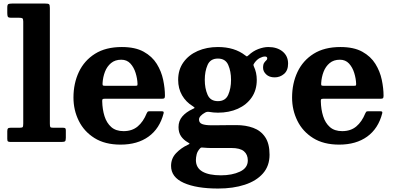

<svg xmlns="http://www.w3.org/2000/svg" viewBox="-20 -800 2218 1082"><path d="M87 -700H43.5Q27 -700 24 -706Q21 -712 21 -727V-756.5Q21 -773.5 26.8 -776.8Q32.5 -780 49 -780H234Q251 -780 256 -776.5Q261 -773 261 -755.5V-104Q261 -88.5 263.5 -84.2Q266 -80 281.5 -80H336Q344.5 -80 347.8 -77.2Q351 -74.5 351 -65V-23.5Q351 -7 346 -3.5Q341 0 324.5 0H41Q29.5 0 25.2 -2.8Q21 -5.5 21 -17.5V-60.5Q21 -71.5 24.5 -75.8Q28 -80 39 -80H88Q104 -80 107.5 -83.5Q111 -87 111 -103.5V-678.5Q111 -693.5 106.2 -696.8Q101.5 -700 87 -700Z M394 -250Q394 -330 424.5 -394.5Q455 -459 515.5 -497Q576 -535 666.5 -535Q742 -535 789.8 -508.5Q837.5 -482 863.5 -440Q889.5 -398 899.5 -350.2Q909.5 -302.5 909.5 -260.5Q909.5 -249.5 906.2 -246.5Q903 -243.5 892 -243.5H570Q560.5 -243.5 558 -240.8Q555.5 -238 556 -229Q557 -183.5 569 -145.2Q581 -107 607 -84Q633 -61 676.5 -61Q724.5 -61 756 -87.5Q787.5 -114 806.5 -161Q809 -166.5 811.5 -169.8Q814 -173 822.5 -173H890Q899 -173 901.2 -170.5Q903.5 -168 902 -161.5Q880 -75.5 817.2 -30.2Q754.5 15 659.5 15Q571.5 15 512.5 -22Q453.5 -59 423.8 -119.5Q394 -180 394 -250ZM571.5 -316.5H741Q751 -316.5 753 -318Q755 -319.5 755 -327.5Q754 -357.5 744.2 -389Q734.5 -420.5 714.8 -442Q695 -463.5 663.5 -463.5Q628.5 -463.5 605.8 -444.5Q583 -425.5 571.5 -395.5Q560 -365.5 558 -332Q557.5 -323 559 -319.8Q560.5 -316.5 571.5 -316.5Z M984 -350Q984 -407.5 1013.8 -449Q1043.5 -490.5 1094.2 -512.8Q1145 -535 1208 -535Q1302 -535 1362.5 -487.5Q1369.5 -482 1371.5 -482.2Q1373.5 -482.5 1380.5 -488.5Q1406 -512.5 1436.2 -523.8Q1466.5 -535 1492 -535Q1541.5 -535 1572.5 -509.8Q1603.5 -484.5 1603.5 -441.5Q1603.5 -403 1580.8 -383.5Q1558 -364 1528 -364Q1497.5 -364 1480 -380.8Q1462.5 -397.5 1462.5 -418Q1462.5 -437 1468.5 -445.8Q1474.5 -454.5 1480.2 -459.5Q1486 -464.5 1486 -471Q1486 -481.5 1473 -481.5Q1460.5 -481.5 1444 -473Q1427.5 -464.5 1414 -445.5Q1409.5 -439.5 1408.5 -436.2Q1407.5 -433 1410.5 -426Q1427 -391 1427 -350Q1427 -292.5 1398.5 -251Q1370 -209.5 1320.5 -187.2Q1271 -165 1208 -165Q1195 -165 1182.8 -166.2Q1170.5 -167.5 1158.5 -169.5Q1145.5 -171.5 1135 -165Q1121 -157.5 1111.2 -147.2Q1101.5 -137 1101.5 -126.5Q1101.5 -107.5 1119.5 -100.8Q1137.5 -94 1171 -94Q1183.5 -94 1212 -94.2Q1240.5 -94.5 1269.2 -94.8Q1298 -95 1312 -95Q1364.5 -95 1407 -79.5Q1449.5 -64 1474.2 -27.5Q1499 9 1499 72Q1499 135 1462 177.2Q1425 219.5 1359.5 241Q1294 262.5 1209 262.5Q1087 262.5 1015.5 230.5Q944 198.5 944 135Q944 93 972.2 63.2Q1000.5 33.5 1038.5 16Q1049 11.5 1048 9.2Q1047 7 1038 2Q1014.5 -11.5 1000.2 -32.2Q986 -53 986 -84Q986 -118.5 1007.2 -143.5Q1028.5 -168.5 1065.5 -185.5Q1077.5 -190.5 1076.5 -193Q1075.5 -195.5 1066.5 -201.5Q1028 -225 1006 -263Q984 -301 984 -350ZM1134 -350Q1134 -302 1149.8 -266Q1165.5 -230 1208 -230Q1250.5 -230 1266.2 -266Q1282 -302 1282 -350Q1282 -398 1266.2 -434Q1250.5 -470 1208 -470Q1165.5 -470 1149.8 -434Q1134 -398 1134 -350ZM1376.5 104Q1376.5 71 1354.8 52.5Q1333 34 1284 34H1180Q1166.5 34 1153.2 33.8Q1140 33.5 1127.5 32Q1120.5 31 1116.2 31.2Q1112 31.5 1108 35.5Q1092.5 52 1088.2 70Q1084 88 1084 102Q1084 145.5 1120.5 166.8Q1157 188 1225 188Q1288 188 1332.2 167.2Q1376.5 146.5 1376.5 104Z M1626 -250Q1626 -330 1656.5 -394.5Q1687 -459 1747.5 -497Q1808 -535 1898.5 -535Q1974 -535 2021.8 -508.5Q2069.5 -482 2095.5 -440Q2121.5 -398 2131.5 -350.2Q2141.5 -302.5 2141.5 -260.5Q2141.5 -249.5 2138.2 -246.5Q2135 -243.5 2124 -243.5H1802Q1792.5 -243.5 1790 -240.8Q1787.5 -238 1788 -229Q1789 -183.5 1801 -145.2Q1813 -107 1839 -84Q1865 -61 1908.5 -61Q1956.5 -61 1988 -87.5Q2019.5 -114 2038.5 -161Q2041 -166.5 2043.5 -169.8Q2046 -173 2054.5 -173H2122Q2131 -173 2133.2 -170.5Q2135.5 -168 2134 -161.5Q2112 -75.5 2049.2 -30.2Q1986.5 15 1891.5 15Q1803.5 15 1744.5 -22Q1685.5 -59 1655.8 -119.5Q1626 -180 1626 -250ZM1803.5 -316.5H1973Q1983 -316.5 1985 -318Q1987 -319.5 1987 -327.5Q1986 -357.5 1976.2 -389Q1966.5 -420.5 1946.8 -442Q1927 -463.5 1895.5 -463.5Q1860.5 -463.5 1837.8 -444.5Q1815 -425.5 1803.5 -395.5Q1792 -365.5 1790 -332Q1789.5 -323 1791 -319.8Q1792.5 -316.5 1803.5 -316.5Z"/></svg>

Font: Besley*
Style: Bold
Weight: 700
Designer: Owen Earl
Foundry: indestructible type*
Version: Version 2.000; ttfautohint (v1.8.3)